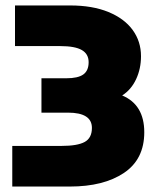

<svg xmlns="http://www.w3.org/2000/svg" viewBox="-20 -674 574 704"><path d="M25 10V-139H206Q264 -139 290.5 -153.5Q317 -168 317 -205Q317 -261 229 -261H132V-387H223Q266 -387 285.5 -401Q305 -415 305 -446Q305 -476 280 -490.5Q255 -505 201 -505H35V-654H237Q319 -654 377.5 -630Q436 -606 466.5 -564Q497 -522 497 -468Q497 -422 479 -383.5Q461 -345 428 -324Q509 -290 509 -189Q509 -90 434.5 -40Q360 10 236 10Z"/></svg>

Font: Kanit Bold
Style: Regular
Weight: 700
Designer: Katatrad Team
Foundry: CadsonDemak
Version: Version 1.000